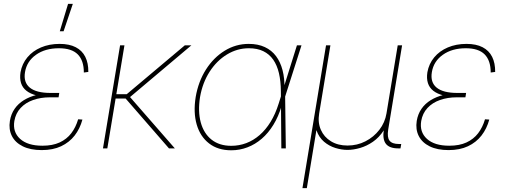

<svg xmlns="http://www.w3.org/2000/svg" viewBox="-20 -762 2602 986"><path d="M194.3 8.8Q136.2 8.8 97.2 -10.5Q58.1 -29.8 41 -63.7Q23.9 -97.7 30.8 -141.1Q36.6 -176.3 54.9 -202.9Q73.2 -229.5 102.5 -247.6Q131.8 -265.6 169.2 -274.7Q206.5 -283.7 250.5 -283.7H284.2L280.8 -262.2H235.8Q189.5 -262.2 150.4 -248.5Q111.3 -234.9 85.9 -207.5Q60.5 -180.2 53.7 -140.6Q44.4 -84 83.3 -48.8Q122.1 -13.7 197.8 -13.7Q250 -13.7 286.4 -30.5Q322.8 -47.4 345.9 -77.6Q369.1 -107.9 381.3 -149.4L403.3 -147.9Q390.6 -101.1 363.3 -65.9Q335.9 -30.8 293.9 -11Q252 8.8 194.3 8.8ZM245.1 -263.7Q201.2 -263.7 168.7 -271.7Q136.2 -279.8 116 -295.7Q95.7 -311.5 88.1 -335.4Q80.6 -359.4 85.4 -391.1Q93.3 -434.6 120.4 -467.3Q147.5 -500 190.2 -518.3Q232.9 -536.6 286.1 -536.6Q335.9 -536.6 368.9 -519.5Q401.9 -502.4 418 -470.2Q434.1 -438 433.6 -392.6L410.6 -389.6Q410.6 -451.2 379.4 -482.7Q348.1 -514.2 282.7 -514.2Q211.9 -514.2 164.8 -480.7Q117.7 -447.3 108.4 -391.6Q99.6 -339.4 133.1 -312Q166.5 -284.7 239.3 -284.7H284.2L280.8 -263.7ZM287.1 -601.6 329.6 -742.2H354L306.6 -601.6Z M619.1 -529.3 531.2 0H508.8L596.7 -529.3ZM962.9 -529.3 638.7 -255.9H559.1L562.5 -278.3H630.9L929.2 -529.3ZM847.7 0 617.2 -265.1 642.1 -270 877.9 0Z M1167.5 9.8Q1099.1 9.8 1053.7 -25.4Q1008.3 -60.5 990.2 -122.3Q972.2 -184.1 984.9 -263.7Q998.5 -343.3 1037.6 -404.8Q1076.7 -466.3 1133.8 -501.5Q1190.9 -536.6 1257.3 -536.6Q1304.7 -536.6 1339.8 -520.3Q1375 -503.9 1397.5 -473.9Q1419.9 -443.8 1430.9 -401.9Q1441.9 -359.9 1440.9 -308.1H1446.8L1444.3 -268.1L1447.8 0H1424.8L1422.4 -294.4Q1421.9 -345.7 1412.4 -386.5Q1402.8 -427.2 1383.1 -455.6Q1363.3 -483.9 1332.5 -499Q1301.8 -514.2 1257.8 -514.2Q1198.2 -514.2 1145.5 -482.2Q1092.8 -450.2 1056.4 -393.6Q1020 -336.9 1007.3 -263.7Q995.6 -189.9 1011 -133.3Q1026.4 -76.7 1066.4 -44.9Q1106.4 -13.2 1167.5 -13.2Q1208 -13.2 1244.9 -27.1Q1281.7 -41 1313.2 -68.4Q1344.7 -95.7 1369.6 -136.2Q1394.5 -176.8 1411.1 -230L1504.9 -529.3H1528.3L1443.4 -263.2L1432.1 -218.3H1426.3Q1410.2 -163.6 1384 -121.1Q1357.9 -78.6 1324.2 -49.6Q1290.5 -20.5 1250.7 -5.4Q1210.9 9.8 1167.5 9.8Z M1533.2 204.1 1654.3 -529.3H1676.8L1619.1 -179.7Q1611.3 -132.8 1627.7 -95.5Q1644 -58.1 1679.7 -36.4Q1715.3 -14.6 1764.6 -14.6Q1814.5 -14.6 1856.9 -36.4Q1899.4 -58.1 1928.2 -95.5Q1957 -132.8 1964.8 -179.7L2022.5 -529.3H2044.9L1973.6 -96.7Q1967.3 -56.6 1980.5 -39.6Q1993.7 -22.5 2028.8 -22.5H2040.5L2036.6 0H2024.9Q1980 0 1961.7 -23.4Q1943.4 -46.9 1951.2 -96.7L1964.8 -179.7H1982.4Q1973.6 -127.9 1950.4 -92Q1927.2 -56.2 1895.5 -34.2Q1863.8 -12.2 1829.3 -2.2Q1794.9 7.8 1764.6 7.8Q1734.4 7.8 1702.1 -2.2Q1669.9 -12.2 1644 -34.2Q1618.2 -56.2 1605.5 -92Q1592.8 -127.9 1601.6 -179.7H1619.1L1555.7 204.1Z M2283.7 8.8Q2225.6 8.8 2186.5 -10.5Q2147.5 -29.8 2130.4 -63.7Q2113.3 -97.7 2120.1 -141.1Q2126 -176.3 2144.3 -202.9Q2162.6 -229.5 2191.9 -247.6Q2221.2 -265.6 2258.5 -274.7Q2295.9 -283.7 2339.8 -283.7H2373.5L2370.1 -262.2H2325.2Q2278.8 -262.2 2239.7 -248.5Q2200.7 -234.9 2175.3 -207.5Q2149.9 -180.2 2143.1 -140.6Q2133.8 -84 2172.6 -48.8Q2211.4 -13.7 2287.1 -13.7Q2339.4 -13.7 2375.7 -30.5Q2412.1 -47.4 2435.3 -77.6Q2458.5 -107.9 2470.7 -149.4L2492.7 -147.9Q2480 -101.1 2452.6 -65.9Q2425.3 -30.8 2383.3 -11Q2341.3 8.8 2283.7 8.8ZM2334.5 -263.7Q2290.5 -263.7 2258.1 -271.7Q2225.6 -279.8 2205.3 -295.7Q2185.1 -311.5 2177.5 -335.4Q2169.9 -359.4 2174.8 -391.1Q2182.6 -434.6 2209.7 -467.3Q2236.8 -500 2279.5 -518.3Q2322.3 -536.6 2375.5 -536.6Q2425.3 -536.6 2458.3 -519.5Q2491.2 -502.4 2507.3 -470.2Q2523.4 -438 2522.9 -392.6L2500 -389.6Q2500 -451.2 2468.8 -482.7Q2437.5 -514.2 2372.1 -514.2Q2301.3 -514.2 2254.2 -480.7Q2207 -447.3 2197.8 -391.6Q2189 -339.4 2222.4 -312Q2255.9 -284.7 2328.6 -284.7H2373.5L2370.1 -263.7Z"/></svg>

Font: Inter 24pt Thin
Style: Italic
Weight: 250
Italic angle: -9.3988°
Version: Version 4.001;git-66647c0bb